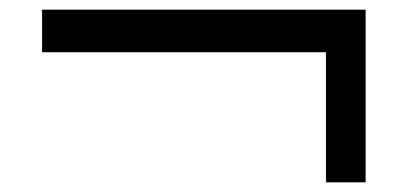

<svg xmlns="http://www.w3.org/2000/svg" viewBox="-20 -465 868 397"><path d="M67 -445H736V-88H654V-357H67Z"/></svg>

Font: Montserrat_am3
Style: Regular
Weight: 400
Designer: Julieta Ulanovsky
Foundry: Julieta Ulanovsky, Armenina letters added by Vahan Hovhannisyan
Version: Version 2.001